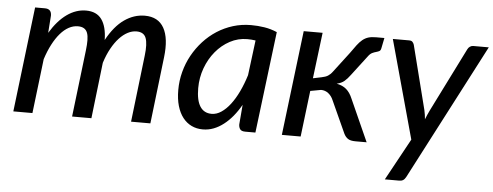

<svg xmlns="http://www.w3.org/2000/svg" viewBox="-47 -635 2380 926"><g transform="rotate(5 1143.0 -172.0)"><path d="M28 0 89 -508.5H136.5Q168.5 -508.5 168.5 -476L162.5 -392Q199 -452.5 243 -483.8Q287 -515 335.5 -515Q386.5 -515 411.2 -480.8Q436 -446.5 437 -381.5Q474.5 -450 521 -482.5Q567.5 -515 620 -515Q685 -515 712.8 -465.2Q740.5 -415.5 729.5 -323.5L691.5 0H598L636 -323.5Q643 -381 632.5 -408.5Q622 -436 586.5 -436Q565.5 -436 544.2 -425Q523 -414 503.5 -393Q484 -372 467 -341.2Q450 -310.5 437.5 -271L406 0H312.5L351 -323.5Q354.5 -352 354.2 -373.2Q354 -394.5 348.8 -408.5Q343.5 -422.5 332.2 -429.2Q321 -436 303 -436Q280 -436 258.5 -424.2Q237 -412.5 217.8 -390.2Q198.5 -368 181.8 -336Q165 -304 152 -263.5L120.5 0Z M1200 0H1151Q1132 0 1125.5 -9.5Q1119 -19 1119 -32.5L1127 -128Q1109.5 -97 1089 -72.2Q1068.5 -47.5 1045.5 -29.8Q1022.5 -12 997.5 -2.5Q972.5 7 945.5 7Q915.5 7 891 -4.8Q866.5 -16.5 848.8 -39.2Q831 -62 821.2 -95.5Q811.5 -129 811.5 -172.5Q811.5 -217.5 822.8 -260.2Q834 -303 855 -341Q876 -379 905.2 -411Q934.5 -443 970.2 -466Q1006 -489 1047.5 -501.8Q1089 -514.5 1134.5 -514.5Q1167.5 -514.5 1199 -509.5Q1230.5 -504.5 1260.5 -491.5ZM981.5 -71.5Q1005.5 -71.5 1028.2 -86.8Q1051 -102 1071.5 -128.8Q1092 -155.5 1109.5 -192.2Q1127 -229 1140.5 -272.5L1162 -442.5Q1141.5 -445.5 1122 -445.5Q1077.5 -445.5 1038.2 -424.5Q999 -403.5 969.8 -368.2Q940.5 -333 923.5 -286.8Q906.5 -240.5 906.5 -189.5Q906.5 -130.5 925.5 -101Q944.5 -71.5 981.5 -71.5Z M1620.5 -422Q1636.5 -445 1649 -461.5Q1661.5 -478 1674.2 -488.5Q1687 -499 1702.2 -503.8Q1717.5 -508.5 1740 -508.5H1780L1770 -459Q1768 -447.5 1761.8 -444Q1755.5 -440.5 1746.8 -438.2Q1738 -436 1727.8 -431.2Q1717.5 -426.5 1707.5 -412.5L1635.5 -318Q1620.5 -297.5 1606.5 -285.8Q1592.5 -274 1570 -269Q1599 -263.5 1617.2 -247.8Q1635.5 -232 1647.5 -203L1738.5 0H1684.5Q1660 0 1647.8 -8.2Q1635.5 -16.5 1628 -32L1557 -188Q1549 -207.5 1533.5 -220Q1518 -232.5 1497.5 -232.5L1446 -223L1419 0H1328L1389.5 -507.5H1481L1453.5 -285L1494.5 -293.5Q1504 -295.5 1511.5 -298Q1519 -300.5 1525 -304.2Q1531 -308 1536.5 -313.2Q1542 -318.5 1547.5 -326Z M1944 149Q1938 160.5 1930.5 165.5Q1923 170.5 1911.5 170.5H1841.5L1952 -31.5L1821 -507.5H1899.5Q1911 -507.5 1916.2 -502Q1921.5 -496.5 1924 -488.5L2002.5 -178.5Q2005 -167.5 2006.5 -157Q2008 -146.5 2009 -135Q2013.5 -146.5 2018.2 -157.2Q2023 -168 2028.5 -179.5L2183 -489Q2187 -497.5 2194.5 -502.5Q2202 -507.5 2210 -507.5H2285.5Z"/></g></svg>

Font: Lato Medium
Style: Italic
Weight: 500
Italic angle: -7°
Designer: Lukasz Dziedzic
Foundry: tyPoland Lukasz Dziedzic
Version: Version 2.006; 2014-01-15